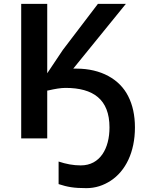

<svg xmlns="http://www.w3.org/2000/svg" viewBox="-20 -726 769 996"><path d="M399 132C360 132 323 125 284 112V229C330 244 363 250 428 250C475 250 517 236 555 211C631 161 680 64 680 -65C680 -128 668 -182 645 -227C601 -315 504 -370 377 -370H360L633 -706H488L306 -467L225 -346V-706H90V-8H225V-256L231 -257C266 -265 295 -270 320 -270C463 -270 548 -211 548 -65C548 43 500 132 399 132ZM306 -466 307 -467H306Z"/></svg>

Font: Passageway
Style: Light
Weight: 700
Foundry: Ascender Corporation
Version: Version 1.11